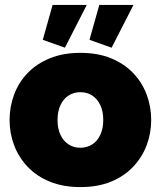

<svg xmlns="http://www.w3.org/2000/svg" viewBox="-20 -751 654 781"><path d="M307 10Q237 10 183 -12Q129 -34 92.5 -72.5Q56 -111 37.5 -160Q19 -209 19 -263Q19 -317 37.5 -366.5Q56 -416 92.5 -454Q129 -492 183 -514Q237 -536 307 -536Q378 -536 431.5 -514Q485 -492 521.5 -454Q558 -416 576.5 -366.5Q595 -317 595 -263Q595 -209 576.5 -160Q558 -111 521.5 -72.5Q485 -34 431.5 -12Q378 10 307 10ZM214 -263Q214 -228 226 -202.5Q238 -177 259 -163.5Q280 -150 307 -150Q334 -150 355 -163.5Q376 -177 388 -202.5Q400 -228 400 -263Q400 -298 388 -323.5Q376 -349 355 -362.5Q334 -376 307 -376Q280 -376 259 -362.5Q238 -349 226 -323.5Q214 -298 214 -263ZM244 -557 154 -589 194 -731H333ZM434 -557 344 -589 384 -731H523Z"/></svg>

Font: Raleway Thin Black
Style: Regular
Weight: 900
Version: Version 4.026